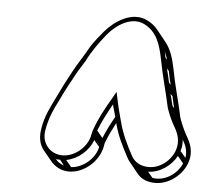

<svg xmlns="http://www.w3.org/2000/svg" viewBox="-44 -773 685 630"><g transform="rotate(5 298.5 -457.5)"><path d="M115 -328C122 -370 134 -395 152 -431C169 -467 182 -490 200 -523C208 -538 219 -553 227 -567C243 -600 267 -633 290 -661C317 -693 366 -726 409 -704C450 -683 463 -644 473 -594C482 -544 499 -486 509 -438C516 -417 524 -399 534 -381C548 -358 559 -332 547 -299C533 -262 492 -231 448 -240C427 -244 413 -256 405 -272C387 -305 370 -340 360 -379C353 -405 347 -427 341 -457L337 -475L327 -457C307 -423 284 -382 270 -341L267 -328C260 -287 219 -252 178 -252C137 -252 108 -287 115 -328ZM502 -558C505 -542 508 -528 512 -513L506 -520C502 -537 499 -552 495 -566ZM493 -594 487 -601C486 -608 485 -615 483 -622C487 -613 490 -604 493 -594ZM521 -477C524 -462 527 -450 530 -438L524 -445C521 -459 517 -471 514 -484ZM575 -260C560 -225 521 -197 479 -204L463 -223C502 -224 538 -250 556 -283ZM581 -279 563 -300C568 -314 568 -326 567 -338C577 -321 585 -302 581 -279ZM304 -320 285 -343C296 -373 313 -404 329 -433C332 -419 337 -406 340 -393C327 -370 314 -345 304 -320ZM296 -290C288 -251 249 -218 210 -216L192 -238C230 -245 265 -275 278 -311ZM186 -219C175 -223 165 -229 158 -238C162 -237 167 -237 172 -237ZM345 -373C355 -332 374 -296 391 -264C394 -259 397 -253 401 -249L430 -213C440 -201 454 -193 471 -190C524 -180 574 -217 591 -261C606 -301 591 -331 577 -354C568 -371 560 -388 553 -409C543 -457 526 -515 517 -564C510 -599 501 -630 481 -654L452 -690C443 -701 432 -710 418 -717C366 -744 308 -703 279 -669C266 -653 246 -630 235 -610C217 -578 204 -560 187 -529C169 -496 156 -471 139 -435C123 -402 109 -376 102 -336C97 -308 100 -283 116 -263L145 -228C159 -212 179 -201 204 -201C254 -201 302 -244 311 -293L313 -304C321 -326 333 -350 345 -373Z"/></g></svg>

Font: Blanket
Style: Ugh
Weight: 900
Foundry: Cannot Into Space Fonts
Version: Version 0.9